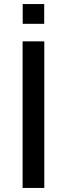

<svg xmlns="http://www.w3.org/2000/svg" viewBox="-20 -927 330 947"><path d="M91.5 -723H198.5V0H91.5ZM92 -809.5V-907H198V-809.5Z"/></svg>

Font: Public Sans Medium
Style: Regular
Weight: 500
Designer: The Public Sans Project Authors: Dan O. Williams and USWDS (Libre Franklin designed by Pablo Impallari and Rodrigo Fuenz
Version: Version 1.007